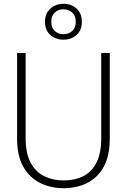

<svg xmlns="http://www.w3.org/2000/svg" viewBox="-20 -979 668 1011"><path d="M315 12Q247 12 191.5 -15.5Q136 -43 103 -100.5Q70 -158 70 -249V-700H115V-250Q115 -172 141 -123Q167 -74 212.5 -51.5Q258 -29 315 -29Q374 -29 418.5 -51.5Q463 -74 488 -123Q513 -172 513 -250V-700H558V-249Q558 -158 526 -100.5Q494 -43 439 -15.5Q384 12 315 12ZM314 -770Q274 -770 245.5 -794.5Q217 -819 217 -864Q217 -909 245.5 -934Q274 -959 314 -959Q355 -959 383 -934Q411 -909 411 -864Q411 -820 383 -795Q355 -770 314 -770ZM314 -799Q343 -799 361 -816.5Q379 -834 379 -864Q379 -895 360.5 -912.5Q342 -930 314 -930Q286 -930 268 -912.5Q250 -895 250 -864Q250 -834 268 -816.5Q286 -799 314 -799Z"/></svg>

Font: DM Sans 18pt ExtraLight
Style: Regular
Weight: 250
Designer: Colophon Foundry, Jonny Pinhorn
Foundry: Colophon Foundry
Version: Version 4.004;gftools[0.9.30]